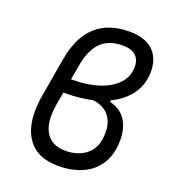

<svg xmlns="http://www.w3.org/2000/svg" viewBox="-137 -845 859 958"><g transform="rotate(20 293.0 -366.0)"><path d="M279.3 9.8Q162.6 9.8 112.3 -70.3Q78.6 -123.5 78.6 -206.1Q78.6 -247.6 86.9 -295.9L122.1 -499.5Q164.1 -742.2 387.7 -742.2Q469.2 -742.2 512.2 -702.4Q555.2 -662.6 555.2 -589.4Q555.2 -522.5 518.3 -470.7Q481.4 -418.9 415.5 -387.7V-379.4Q476.1 -363.3 502.2 -320.3Q528.3 -277.3 528.3 -219.7Q528.3 -142.6 496.6 -91.6Q464.8 -40.5 408.7 -15.4Q352.5 9.8 279.3 9.8ZM332 -358.4Q267.6 -343.3 191.9 -343.3H180.2L168.5 -277.8Q162.6 -243.7 162.6 -214.8Q162.6 -161.6 182.6 -127.4Q213.9 -73.7 288.6 -73.7Q356.4 -73.2 401.4 -111.1Q446.3 -148.9 446.3 -227.1Q446.3 -283.7 417 -317.6Q387.7 -351.6 332 -358.4ZM193.4 -418.5H199.7Q280.8 -418.5 341.8 -439Q402.8 -459.5 437 -496.8Q471.2 -534.2 471.2 -585.4Q471.2 -624 447.8 -644.8Q424.3 -665.5 379.4 -665.5Q305.7 -665.5 263.9 -624Q222.2 -582.5 207.5 -498Z"/></g></svg>

Font: CaskaydiaCove NFP SemiLight
Style: Italic
Weight: 350
Italic angle: -10°
Designer: Aaron Bell
Foundry: Saja Typeworks
Version: Version 2111.001; VTT 6.35;Nerd Fonts 3.1.1